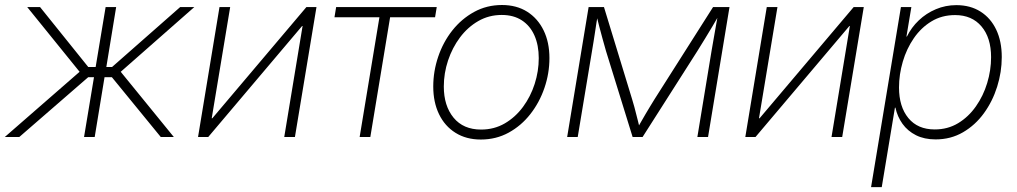

<svg xmlns="http://www.w3.org/2000/svg" viewBox="-41 -558 4141 782"><path d="M-21.5 0 283.2 -265.6 69.8 -529.3H122.1L318.4 -285.2H348.6L389.2 -529.3H432.1L392.1 -285.2H415.5L692.9 -529.3H750.5L450.7 -265.6L667 0H613.8L414.6 -243.7H384.8L344.7 0H301.3L341.8 -243.7H318.4L37.6 0Z M1160.2 0H1116.7L1191.4 -452.1H1189.5L807.1 0H765.6L853 -529.3H896.5L821.3 -76.2H823.7L1207 -529.3H1248Z M1423.8 0 1504.4 -487.8H1321.3L1328.1 -529.3H1737.8L1731 -487.8H1547.9L1467.3 0Z M1917.5 10.3Q1857.9 10.3 1814.2 -17.1Q1770.5 -44.4 1747.1 -93Q1723.6 -141.6 1723.6 -205.6Q1723.6 -267.6 1743.7 -326.9Q1763.7 -386.2 1801 -433.6Q1838.4 -481 1889.9 -509.3Q1941.4 -537.6 2003.4 -537.6Q2063 -537.6 2106.2 -510.3Q2149.4 -482.9 2173.1 -434.3Q2196.8 -385.7 2196.8 -321.3Q2196.8 -259.3 2176.5 -200Q2156.2 -140.6 2119.1 -93.3Q2082 -45.9 2030.8 -17.8Q1979.5 10.3 1917.5 10.3ZM1918.5 -30.3Q1971.7 -30.3 2014.9 -55.4Q2058.1 -80.6 2089.1 -122.6Q2120.1 -164.6 2136.7 -216.3Q2153.3 -268.1 2153.3 -321.3Q2153.3 -374 2135.7 -413.6Q2118.2 -453.1 2084.5 -475.1Q2050.8 -497.1 2002.4 -497.1Q1950.2 -497.1 1907 -472.2Q1863.8 -447.3 1832.5 -405.5Q1801.3 -363.8 1783.9 -311.8Q1766.6 -259.8 1766.6 -205.6Q1766.6 -127 1806.4 -78.6Q1846.2 -30.3 1918.5 -30.3Z M2269 0 2356.4 -529.3H2418.9L2533.7 -153.3Q2538.6 -137.7 2542.7 -122.3Q2546.9 -106.9 2550.5 -92Q2554.2 -77.1 2557.9 -63Q2561.5 -48.8 2564.9 -34.2H2554.2Q2562.5 -48.8 2570.8 -63.2Q2579.1 -77.6 2587.6 -92.3Q2596.2 -106.9 2605.5 -122.3Q2614.7 -137.7 2624.5 -153.3L2863.3 -529.3H2930.2L2842.8 0H2799.3L2856.9 -349.6Q2860.4 -370.1 2863.8 -389.4Q2867.2 -408.7 2870.4 -427.2Q2873.5 -445.8 2877 -464.6Q2880.4 -483.4 2883.8 -502H2890.6Q2876 -476.1 2861.3 -451.7Q2846.7 -427.2 2831.5 -402.3Q2816.4 -377.4 2799.3 -350.1L2576.2 0H2535.6L2427.2 -350.1Q2419.4 -377.4 2412.6 -402.1Q2405.8 -426.8 2399.4 -451.4Q2393.1 -476.1 2386.7 -502H2394.5Q2391.1 -482.9 2388.2 -464.4Q2385.3 -445.8 2382.6 -427.5Q2379.9 -409.2 2376.7 -389.6Q2373.5 -370.1 2370.1 -349.6L2312 0Z M3389.2 0H3345.7L3420.4 -452.1H3418.5L3036.1 0H2994.6L3082 -529.3H3125.5L3050.3 -76.2H3052.7L3436 -529.3H3477.1Z M3506.8 204.1 3628.4 -529.3H3670.9L3650.9 -409.2H3652.8Q3670.9 -446.3 3701.2 -475.1Q3731.4 -503.9 3770.8 -520.5Q3810.1 -537.1 3854 -537.1Q3911.1 -537.1 3952.6 -510.7Q3994.1 -484.4 4016.6 -437Q4039.1 -389.6 4039.1 -325.7Q4039.1 -264.6 4020.3 -204.8Q4001.5 -145 3966.3 -96.7Q3931.2 -48.3 3881.3 -19.3Q3831.5 9.8 3769.5 9.8Q3723.6 9.8 3689.7 -7.3Q3655.8 -24.4 3634.8 -53.7Q3613.8 -83 3606 -119.6H3604L3550.3 204.1ZM3766.1 -30.8Q3819.3 -30.8 3861.6 -56.4Q3903.8 -82 3933.8 -124.8Q3963.9 -167.5 3979.7 -219.7Q3995.6 -272 3995.6 -325.2Q3995.6 -404.3 3956.5 -450.4Q3917.5 -496.6 3849.1 -496.6Q3794.9 -496.6 3752.7 -470.9Q3710.4 -445.3 3680.9 -402.3Q3651.4 -359.4 3636 -306.9Q3620.6 -254.4 3620.6 -201.7Q3620.6 -123.5 3658.7 -77.1Q3696.8 -30.8 3766.1 -30.8Z"/></svg>

Font: Inter 24pt ExtraLight
Style: Italic
Weight: 250
Italic angle: -9.3988°
Version: Version 4.001;git-66647c0bb